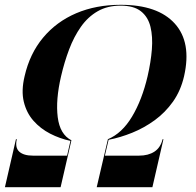

<svg xmlns="http://www.w3.org/2000/svg" viewBox="-22 -780 818 800"><path d="M48 -200Q40 -165 58.2 -148.2Q76.5 -131.5 115 -131.5H257.5L271.5 -193Q227 -202.5 186.8 -223.2Q146.5 -244 117.5 -276.8Q88.5 -309.5 77.2 -355.8Q66 -402 80.5 -462.5Q102 -556.5 157.5 -623Q213 -689.5 295.5 -724.8Q378 -760 481 -760Q635.5 -760 706.2 -681.8Q777 -603.5 745 -462.5Q731 -402 698.8 -356.5Q666.5 -311 622.5 -279Q578.5 -247 529 -227Q479.5 -207 430.5 -197.5L415 -131.5H557.5Q596 -131.5 621.5 -148.2Q647 -165 655.5 -200H659L613 0H381L427.5 -199.5V-200Q486.5 -224.5 528.2 -294.2Q570 -364 593 -462.5Q606.5 -521 610.8 -574Q615 -627 605 -668.2Q595 -709.5 565.2 -733Q535.5 -756.5 480.5 -756.5Q425.5 -756.5 384.8 -733Q344 -709.5 315 -668.2Q286 -627 266 -574Q246 -521 232.5 -462.5Q209.5 -364 218.5 -292Q227.5 -220 275.5 -195.5V-195L230.5 0H-1.5L44.5 -200Z"/></svg>

Font: Bodoni* 48pt
Style: Bold Italic
Weight: 700
Italic angle: -13°
Version: Version 2.3